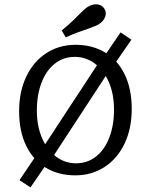

<svg xmlns="http://www.w3.org/2000/svg" viewBox="-20 -786 686 873"><path d="M66.9 -280.6Q66.9 -369.4 99.6 -437.9Q132.3 -506.5 190.7 -544.4Q249.2 -582.3 323.4 -582.3Q400 -582.3 457.7 -547.6Q515.3 -512.9 547.2 -447.2Q579 -381.5 579 -290.3Q579 -201.6 546.4 -133.1Q513.7 -64.5 455.2 -26.6Q396.8 11.3 322.6 11.3Q246 11.3 188.3 -23.4Q130.6 -58.1 98.8 -123.8Q66.9 -189.5 66.9 -280.6ZM498.4 -287.1Q498.4 -358.9 474.6 -413.3Q450.8 -467.7 410.5 -497.6Q370.2 -527.4 320.2 -527.4Q268.5 -527.4 229.4 -496.8Q190.3 -466.1 169 -410.5Q147.6 -354.8 147.6 -283.9Q147.6 -212.1 171.4 -157.7Q195.2 -103.2 235.5 -73.4Q275.8 -43.5 325.8 -43.5Q377.4 -43.5 416.5 -74.2Q455.6 -104.8 477 -160.5Q498.4 -216.1 498.4 -287.1ZM159.7 -91.1 444.4 -525 490.3 -485.5 208.1 -54ZM68.5 33.1 153.2 -91.9 201.6 -54.8 118.5 66.1ZM450.8 -525 528.2 -638.7 577.4 -605.6 495.2 -486.3ZM381.5 -655.6Q396 -661.3 408.9 -666.1Q421.8 -671 428.2 -675Q450.8 -689.5 458.1 -709.3Q465.3 -729 454.8 -746Q443.5 -763.7 422.6 -766.1Q401.6 -768.5 379 -754.8Q371.8 -750.8 361.3 -740.7Q350.8 -730.6 338.7 -719.4Q322.6 -702.4 303.6 -684.7Q284.7 -666.9 260.5 -647.6L279 -616.1Q306.5 -629 333.1 -638.7Q359.7 -648.4 381.5 -655.6Z"/></svg>

Font: Playfair Micro SmCond SmLight
Style: Regular
Weight: 360
Width: 4
Designer: Claus Eggers Sørensen
Foundry: Claus Eggers Sørensen
Version: Version 2.100;Glyphs 3.2 (3219)